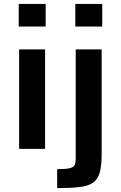

<svg xmlns="http://www.w3.org/2000/svg" viewBox="-20 -763 621 984"><path d="M76 -627V-743H214V-627ZM78 0V-510H211V0ZM366 -627V-743H504V-627ZM273 201V104Q317 104 337.5 99Q358 94 363 82Q368 70 368 50V-510H501V26Q501 86 491 121.5Q481 157 455.5 174Q430 191 385.5 196Q341 201 273 201Z"/></svg>

Font: Saira SemiExpanded SemiBold
Style: Regular
Weight: 600
Width: 6
Designer: Hector Gatti with collaboration of the Omnibus-Type team
Foundry: Omnibus-Type
Version: Version 1.101